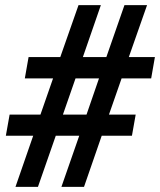

<svg xmlns="http://www.w3.org/2000/svg" viewBox="-20 -731 627 751"><path d="M290 -200.2H198.2L128.4 0H40.5L109.9 -200.2H2.9L17.6 -282.7H138.2L187.5 -424.3H77.1L91.8 -507.8H215.8L287.1 -710.9H374.5L304.2 -507.8H396L466.8 -710.9H555.2L483.9 -507.8H585.9L571.3 -424.3H455.6L406.2 -282.7H510.7L496.1 -200.2H377.9L308.6 0H220.2ZM226.1 -282.7H318.4L367.2 -424.3H275.4Z"/></svg>

Font: Roboto Mono
Style: Bold Italic
Weight: 700
Designer: Google
Version: Version 2.000985; 2015; ttfautohint (v1.3)